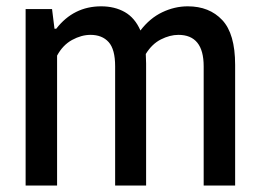

<svg xmlns="http://www.w3.org/2000/svg" viewBox="-20 -572 800 592"><path d="M705 -372V0H608V-367.5Q608 -464.5 530 -464.5Q504 -464.5 476.2 -450.5Q448.5 -436.5 429.5 -405.5Q430.5 -386.5 430.5 -376.5V0H335V-367.5Q335 -420 315 -442.2Q295 -464.5 259 -464.5Q231 -464.5 202.2 -448.8Q173.5 -433 156 -400.5V0H59V-544H140.5L148 -483.5H153.5Q207 -552.5 292 -552.5Q333.5 -552.5 364.8 -534.8Q396 -517 413 -478Q442 -516 480.2 -534.2Q518.5 -552.5 559 -552.5Q625.5 -552.5 665.2 -510.2Q705 -468 705 -372Z"/></svg>

Font: Encode Sans Condensed Medium
Style: Regular
Weight: 500
Width: 3
Designer: Multiple Designers
Foundry: Impallari Type
Version: Version 2.000